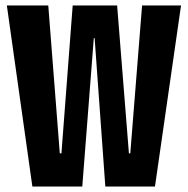

<svg xmlns="http://www.w3.org/2000/svg" viewBox="-20 -680 685 700"><path d="M98 0 5 -660H156L198 -121H204L245 -660H407L450 -121H455L498 -660H640L545 0H364L325 -541H322L280 0Z"/></svg>

Font: Bricolage Grotesque 96pt Condensed Bricolage Grotesque 48pt Condensed Regular
Style: Bold
Weight: 700
Width: 3
Designer: Mathieu Triay
Foundry: Atelier Triay
Version: Version 1.001; ttfautohint (v1.8.4.7-5d5b);gftools[0.9.33.de